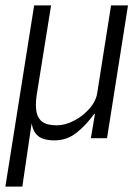

<svg xmlns="http://www.w3.org/2000/svg" viewBox="-33 -514 515 714"><path d="M-13 180 94 -494H157L103 -158Q98 -121 103 -96.5Q108 -72 126 -60Q144 -48 178 -48Q209 -48 242 -65Q275 -82 300 -110.5Q325 -139 329 -171L380 -494H443L365 0H305L320 -90H317Q286 -47 250.5 -19.5Q215 8 170 8Q124 8 104.5 -12Q85 -32 83 -72L87 -71L50 180Z"/></svg>

Font: Nunito Sans 7pt Condensed Light
Style: Italic
Weight: 300
Width: 3
Italic angle: -9°
Designer: Vernon Adams
Foundry: Vernon Adams
Version: Version 3.101;gftools[0.9.27]